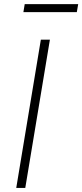

<svg xmlns="http://www.w3.org/2000/svg" viewBox="-20 -922 404 942"><path d="M224.8 -727.3 104 0H59.7L180.4 -727.3ZM363.6 -901.6 356.9 -862.6H94.8L101.2 -901.6Z"/></svg>

Font: Inter UI Extra Light
Style: Italic
Weight: 200
Italic angle: -9.39999°
Designer: Rasmus Andersson
Foundry: rsms
Version: 3.2;8d6f07862